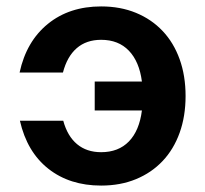

<svg xmlns="http://www.w3.org/2000/svg" viewBox="-20 -566 639 598"><path d="M295 12Q197 12 130.5 -40.5Q64 -93 42 -190H177Q190 -142 220 -117Q250 -92 295 -92Q349 -92 381.5 -125.5Q414 -159 422 -222H275V-312H422Q414 -374 381.5 -408Q349 -442 295 -442Q249 -442 219 -416Q189 -390 176 -340H41Q62 -437 129 -491.5Q196 -546 295 -546Q355 -546 403.5 -526Q452 -506 486.5 -469.5Q521 -433 539.5 -381.5Q558 -330 558 -267Q558 -204 539.5 -152.5Q521 -101 486.5 -64.5Q452 -28 403.5 -8Q355 12 295 12Z"/></svg>

Font: Geist SemBd
Style: Regular
Weight: 400
Designer: Basement.studio, Andrés Briganti, Mateo Zaragoza
Foundry: Basement.studio, Vercel, Andrés Briganti, Guido Ferreyra, Mateo Zaragoza
Version: Version 1.401